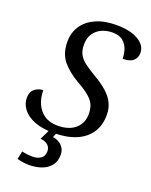

<svg xmlns="http://www.w3.org/2000/svg" viewBox="-174 -815 901 1146"><g transform="rotate(20 276.5 -242.0)"><path d="M229 10Q156 10 106.5 -9.5Q57 -29 32 -62Q7 -95 7 -133Q7 -171 31 -190Q55 -209 84 -209Q84 -163 100.5 -124.5Q117 -86 150.5 -62.5Q184 -39 236 -39Q307 -39 347.5 -74Q388 -109 388 -168Q388 -198 379 -222Q370 -246 343 -270.5Q316 -295 262 -325Q199 -361 159.5 -408Q120 -455 120 -531Q120 -588 149 -631.5Q178 -675 232.5 -699.5Q287 -724 363 -724Q421 -724 463.5 -710.5Q506 -697 529.5 -672.5Q553 -648 553 -616Q553 -585 532 -566Q511 -547 465 -547Q465 -575 456 -604Q447 -633 423.5 -653.5Q400 -674 355 -674Q320 -674 289 -660.5Q258 -647 238.5 -619Q219 -591 219 -548Q219 -511 232.5 -486Q246 -461 274 -440Q302 -419 343 -395Q393 -366 426 -336.5Q459 -307 475 -273.5Q491 -240 491 -200Q491 -133 459.5 -86Q428 -39 369.5 -14.5Q311 10 229 10ZM155 240Q139 240 118 237Q97 234 80 229L91 178Q108 182 126.5 184Q145 186 158 186Q189 186 210.5 171.5Q232 157 232 125Q232 101 214.5 86Q197 71 168 69L206 -9H253L234 34Q270 39 292 62Q314 85 314 117Q314 160 292.5 187Q271 214 235 227Q199 240 155 240Z"/></g></svg>

Font: Noto Serif
Style: Italic
Weight: 400
Italic angle: -12°
Designer: Monotype Design Team
Foundry: Monotype Imaging Inc.
Version: Version 2.013